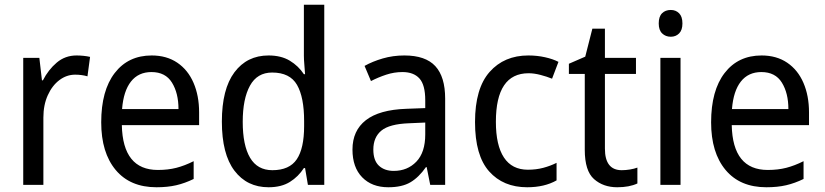

<svg xmlns="http://www.w3.org/2000/svg" viewBox="-20 -780 3479 810"><path d="M303 -546Q317 -546 332 -544.5Q347 -543 360 -540L349 -458Q325 -465 297 -465Q261 -465 230.5 -442Q200 -419 181.5 -378Q163 -337 163 -284V0H78V-536H146L157 -441H161Q184 -486 219.5 -516Q255 -546 303 -546Z M620 -546Q683 -546 728 -515.5Q773 -485 796.5 -430.5Q820 -376 820 -306V-252H494Q498 -63 646 -63Q689 -63 724 -72Q759 -81 797 -100V-25Q760 -7 723.5 1.5Q687 10 640 10Q529 10 468 -63Q407 -136 407 -264Q407 -398 464 -472Q521 -546 620 -546ZM619 -476Q564 -476 532.5 -436Q501 -396 495 -320H733Q733 -387 705.5 -431.5Q678 -476 619 -476Z M1113 10Q1022 10 969 -60Q916 -130 916 -267Q916 -404 969 -475Q1022 -546 1113 -546Q1166 -546 1202.5 -524Q1239 -502 1262 -467H1267Q1266 -484 1264 -506.5Q1262 -529 1262 -545V-760H1348V0H1279L1267 -71H1262Q1239 -35 1203 -12.5Q1167 10 1113 10ZM1129 -62Q1201 -62 1232 -108Q1263 -154 1263 -248V-269Q1263 -370 1233 -422Q1203 -474 1128 -474Q1065 -474 1034.5 -418.5Q1004 -363 1004 -266Q1004 -167 1035 -114.5Q1066 -62 1129 -62Z M1686 -546Q1775 -546 1816.5 -501Q1858 -456 1858 -364V0H1795L1780 -75H1777Q1747 -32 1711.5 -11Q1676 10 1618 10Q1549 10 1508 -32Q1467 -74 1467 -149Q1467 -229 1523.5 -273Q1580 -317 1694 -321L1774 -324V-357Q1774 -422 1749.5 -449Q1725 -476 1678 -476Q1643 -476 1609.5 -465Q1576 -454 1545 -438L1518 -502Q1552 -521 1595 -533.5Q1638 -546 1686 -546ZM1706 -260Q1623 -257 1589 -229Q1555 -201 1555 -149Q1555 -103 1578.5 -81Q1602 -59 1641 -59Q1699 -59 1736.5 -98Q1774 -137 1774 -213V-263Z M2204 10Q2103 10 2043.5 -57Q1984 -124 1984 -265Q1984 -407 2045.5 -476.5Q2107 -546 2209 -546Q2246 -546 2279.5 -538.5Q2313 -531 2336 -519L2309 -448Q2287 -457 2260 -464Q2233 -471 2210 -471Q2072 -471 2072 -266Q2072 -167 2106 -115.5Q2140 -64 2207 -64Q2242 -64 2272 -72Q2302 -80 2328 -93V-19Q2277 10 2204 10Z M2603 -62Q2620 -62 2638 -65Q2656 -68 2669 -73V-6Q2635 10 2584 10Q2525 10 2486 -24.5Q2447 -59 2447 -148V-468H2380V-511L2449 -541L2479 -659H2532V-536H2663V-468H2532V-153Q2532 -62 2603 -62Z M2810 -738Q2831 -738 2845 -724Q2859 -710 2859 -681Q2859 -653 2845 -639Q2831 -625 2810 -625Q2788 -625 2773.5 -639Q2759 -653 2759 -681Q2759 -710 2773 -724Q2787 -738 2810 -738ZM2851 -536V0H2766V-536Z M3193 -546Q3256 -546 3301 -515.5Q3346 -485 3369.5 -430.5Q3393 -376 3393 -306V-252H3067Q3071 -63 3219 -63Q3262 -63 3297 -72Q3332 -81 3370 -100V-25Q3333 -7 3296.5 1.5Q3260 10 3213 10Q3102 10 3041 -63Q2980 -136 2980 -264Q2980 -398 3037 -472Q3094 -546 3193 -546ZM3192 -476Q3137 -476 3105.5 -436Q3074 -396 3068 -320H3306Q3306 -387 3278.5 -431.5Q3251 -476 3192 -476Z"/></svg>

Font: Noto Sans Khmer SemiCondensed
Style: Regular
Weight: 400
Width: 4
Designer: Danh Hong and the Monotype Design Team
Foundry: Monotype Imaging Inc.
Version: Version 2.004; ttfautohint (v1.8.4.7-5d5b)